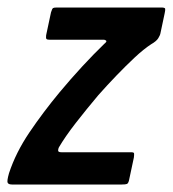

<svg xmlns="http://www.w3.org/2000/svg" viewBox="-42 -492 461 512"><path d="M-18 -30Q0 -85 36.5 -139Q73 -193 117 -246Q147 -282 177.5 -315Q208 -348 236 -375Q240 -378 241.5 -381Q243 -384 236 -386H91Q84 -386 82 -388Q80 -390 81 -398L94 -459Q97 -469 99.5 -470.5Q102 -472 110 -472H388Q398 -472 398.5 -468.5Q399 -465 397 -456L386 -404Q385 -398 380 -390Q375 -382 361 -374Q341 -361 317 -338.5Q293 -316 268 -290Q243 -264 220 -238Q188 -200 160 -164Q132 -128 115 -99Q113 -95 113 -90.5Q113 -86 122 -86H308Q315 -86 315.5 -83Q316 -80 315 -72L302 -11Q300 -3 296.5 -1.5Q293 0 283 0H-10Q-19 0 -21.5 -4.5Q-24 -9 -18 -30Z"/></svg>

Font: Glory SemiBold
Style: Italic
Weight: 600
Italic angle: -12°
Designer: Robert Leuschke
Foundry: Robert Leuschke
Version: Version 1.011